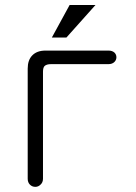

<svg xmlns="http://www.w3.org/2000/svg" viewBox="-20 -723 540 761"><path d="M358.4 -703.1H255.9L185.5 -574.2H243.2ZM160.2 -522.5Q126 -522.5 107.4 -502.9Q89.8 -484.4 89.8 -451.2V-14.6Q89.8 0 98.6 8.8Q107.4 17.6 120.1 17.6Q131.8 17.6 140.6 8.8Q150.4 0 150.4 -14.6V-438.5Q150.4 -454.1 156.2 -460.9Q164.1 -468.8 182.6 -468.8H410.2Q424.8 -468.8 433.6 -477.5Q441.4 -485.4 441.4 -496.1Q441.4 -506.8 433.6 -514.6Q424.8 -522.5 410.2 -522.5Z"/></svg>

Font: GulimChe
Style: Regular
Weight: 400
Monospace: yes
Version: Version 2.21